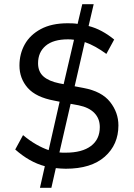

<svg xmlns="http://www.w3.org/2000/svg" viewBox="-20 -788 632 908"><path d="M169 100 192 -2Q155 -12 120.5 -31.5Q86 -51 52 -81L89 -149Q120 -123 150.5 -105.5Q181 -88 210 -78L262 -307L237 -312Q150 -328 111 -372.5Q72 -417 72 -478Q72 -533 97 -578Q122 -623 173 -650.5Q224 -678 300 -678Q312 -678 324 -677.5Q336 -677 347 -675L369 -768H423L399 -665Q431 -657 461.5 -640.5Q492 -624 520 -601L483 -533Q457 -552 432 -566Q407 -580 381 -589L333 -380L375 -372Q461 -356 500.5 -306Q540 -256 540 -195Q540 -104 475.5 -47Q411 10 291 10Q278 10 266.5 9Q255 8 244 7L223 100ZM261 -67Q269 -66 276 -66Q283 -66 291 -66Q368 -66 410 -97.5Q452 -129 452 -187Q452 -227 426.5 -253.5Q401 -280 352 -290L314 -297ZM281 -390 330 -600Q323 -601 316 -601.5Q309 -602 302 -602Q232 -602 196 -571.5Q160 -541 160 -489Q160 -449 185.5 -426.5Q211 -404 260 -394Z"/></svg>

Font: Gantari
Style: Regular
Weight: 400
Designer: Anugrah Pasau
Foundry: Lafontype
Version: Version 1.000; ttfautohint (v1.8.3)